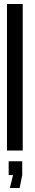

<svg xmlns="http://www.w3.org/2000/svg" viewBox="-20 -755 177 963"><path d="M15 0H94V-735H15ZM29.5 188H78.5L91.5 123V54H23.5V123H45.5Z"/></svg>

Font: League Gothic Condensed
Style: Regular
Weight: 400
Width: 3
Designer: The League of Moveable Type
Version: Version 1.600; ttfautohint (v1.8.3)